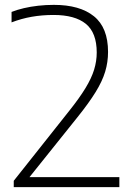

<svg xmlns="http://www.w3.org/2000/svg" viewBox="-20 -769 547 789"><path d="M36.5 0V-26L264.5 -313.5Q306 -365.5 331 -406.5Q356 -447.5 366.8 -482.8Q377.5 -518 377.5 -553Q377.5 -634.5 332.8 -671Q288 -707.5 200 -707.5Q153 -707.5 110.2 -700Q67.5 -692.5 27.5 -677V-720Q50.5 -729 78.2 -735.5Q106 -742 137.2 -745.5Q168.5 -749 201.5 -749Q308 -749 366 -702.2Q424 -655.5 424 -555.5Q424 -513.5 412.2 -474.5Q400.5 -435.5 373 -390.8Q345.5 -346 298.5 -287.5L89.5 -26.5L82.5 -41H470.5V0Z"/></svg>

Font: Encode Sans SemiExpanded ExtraLight
Style: Regular
Weight: 250
Width: 6
Designer: Multiple Designers
Foundry: Impallari Type
Version: Version 3.002